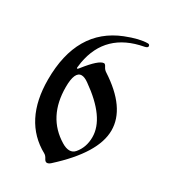

<svg xmlns="http://www.w3.org/2000/svg" viewBox="-177 -792 787 890"><g transform="rotate(30 217.0 -347.0)"><path d="M30.3 -327.6Q30.3 -595.7 234.4 -676.8Q303.7 -704.1 347.2 -704.1Q357.9 -704.1 357.9 -693.8Q357.9 -686 341.3 -682.6Q154.8 -647.9 123.5 -472.2Q119.6 -448.2 119.6 -443.4Q119.6 -438.5 122.3 -438.5Q125 -438.5 130.9 -446.3Q190.9 -522.9 217.8 -522.9Q224.1 -522.9 230.2 -510.5Q236.3 -498 247.1 -491.2Q403.3 -390.1 403.3 -269.8Q403.3 -149.4 237.8 0.5Q227.5 9.8 218.5 9.8Q209.5 9.8 202.9 -3.4Q196.3 -16.6 186.5 -22Q30.3 -107.9 30.3 -327.6ZM119.1 -338.4Q119.1 -178.7 239.3 -106Q261.7 -92.3 279.8 -92.3Q297.9 -92.3 310.1 -106.4Q342.3 -144 342.3 -198.7Q342.3 -302.2 193.8 -406.7Q171.9 -422.4 156.2 -422.4Q119.1 -422.4 119.1 -338.4Z"/></g></svg>

Font: UnifrakturMaguntia
Style: Book
Weight: 400
Designer: j. 'mach' wust, Gerrit Ansmann, Georg Duffner, based on a font by Peter Wiegel, original typeface by Carl Albert Fahrenw
Version: Version 2017-03-19